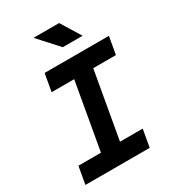

<svg xmlns="http://www.w3.org/2000/svg" viewBox="-214 -1020 1018 1134"><g transform="rotate(-30 294.5 -453.0)"><path d="M28.3 0H466.8L487.8 -119.1H333L413.1 -574.2H567.9L588.9 -693.4H150.4L129.4 -574.2H283.2L203.1 -119.1H49.3ZM319.3 -771.5H454.6L372.1 -905.8H197.3Z"/></g></svg>

Font: Cascadia Mono PL
Style: Bold Italic
Weight: 700
Italic angle: -10°
Monospace: yes
Designer: Aaron Bell
Foundry: Saja Typeworks
Version: Version 2404.023